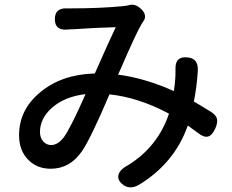

<svg xmlns="http://www.w3.org/2000/svg" viewBox="-20 -765 998 826"><path d="M507 28Q482 7 491 -17Q499 -38 532 -55Q659 -134 707 -276Q576 -346 451 -359Q371 -171 333 -115Q281 -39 198 -39Q139 -39 101 -78Q62 -118 62 -183Q62 -293 153 -368Q245 -445 388 -449Q450 -590 478 -648Q392 -646 293 -639Q290 -639 284 -639Q276 -638 272 -638Q217 -632 216 -681Q215 -732 270 -729Q280 -729 290 -729Q406 -729 503 -738Q525 -740 536 -743Q559 -750 583 -730Q599 -717 603 -702Q607 -685 595 -671Q595 -670 593.5 -668Q592 -666 591 -665Q567 -626 498 -466Q491 -451 488 -444Q607 -428 728 -373Q732 -399 734 -427Q735 -440 735 -468Q733 -524 787 -518Q834 -514 831 -461Q827 -393 814 -328Q834 -317 871 -294Q883 -287 889 -283Q910 -269 913.5 -253.5Q917 -238 907 -214Q893 -182 874.5 -177.5Q856 -173 829 -195Q816 -205 788 -225Q731 -63 578 30Q537 53 507 28ZM200 -141Q229 -141 255 -175Q285 -217 348 -360Q259 -350 203 -301Q152 -255 152 -197Q152 -172 166 -156.5Q180 -141 200 -141Z"/></svg>

Font: GenSenRounded TW M
Style: Regular
Weight: 500
Version: Version 1.501;PS 1;hotconv 16.6.51;makeotf.lib2.5.65220